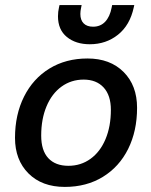

<svg xmlns="http://www.w3.org/2000/svg" viewBox="-20 -725 595 755"><path d="M39 -183Q39 -274 74.5 -345Q110 -416 174.5 -455.5Q239 -495 324 -495Q413 -495 466 -442Q519 -389 519 -301Q519 -210 484 -139.5Q449 -69 384.5 -29.5Q320 10 235 10Q145 10 92 -43Q39 -96 39 -183ZM416 -293Q416 -350 387.5 -381Q359 -412 309 -412Q260 -412 222 -384.5Q184 -357 163 -307Q142 -257 142 -192Q142 -133 170 -103Q198 -73 249 -73Q298 -73 336 -100.5Q374 -128 395 -178Q416 -228 416 -293ZM208 -661Q208 -679 212 -696L214 -705H301L299 -695Q296 -682 296 -670Q296 -646 309 -633Q322 -620 346 -620Q375 -620 393.5 -639.5Q412 -659 419 -695L421 -705H508L506 -696Q491 -626 444 -588.5Q397 -551 333 -551Q278 -551 243 -579.5Q208 -608 208 -661Z"/></svg>

Font: Niramit Medium
Style: Italic
Weight: 500
Italic angle: -10°
Designer: Katatrad Aksorn Co.,Ltd.
Foundry: Cadson Demak Co.,Ltd.
Version: Version 1.000; ttfautohint (v1.6)